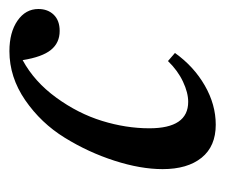

<svg xmlns="http://www.w3.org/2000/svg" viewBox="-56 -422 489 418"><g transform="rotate(-90 189.0 -213.5)"><path d="M126 11.2Q79.1 11.2 54.2 -19.5Q29.3 -50.3 29.3 -104.5Q29.3 -152.3 47.6 -209.2Q65.9 -266.1 97.7 -317.6Q129.4 -369.1 179.4 -403.6Q229.5 -438 286.1 -438Q327.1 -438 352.5 -420.4Q377.9 -402.8 377.9 -375Q377.9 -354.5 365.5 -341.6Q353 -328.6 330.1 -328.6Q304.2 -328.6 288.8 -347.7Q273.4 -366.7 266.6 -409.2Q219.7 -383.8 185.1 -336.2Q150.4 -288.6 134.3 -236.3Q118.2 -184.1 118.2 -133.3Q118.2 -48.8 175.8 -48.8Q195.8 -48.8 219.7 -60.1Q243.7 -71.3 264.6 -92.8L282.2 -77.6Q252.9 -36.6 211.4 -12.7Q169.9 11.2 126 11.2Z"/></g></svg>

Font: Elstob 14pt Medium
Style: Italic
Weight: 500
Italic angle: -20°
Designer: Peter S. Baker
Version: Version 1.015